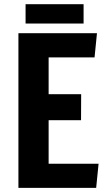

<svg xmlns="http://www.w3.org/2000/svg" viewBox="-20 -911 522 931"><path d="M69.3 -750H450.2L438.5 -632.8H215.8V-454.1H373.5L373 -328.1H215.8V-117.2H458L446.3 0H69.3ZM104 -890.6H385.3V-796.9H104Z"/></svg>

Font: Francois One
Style: Regular
Weight: 400
Designer: Vernon Adams
Foundry: vernon adams
Version: Version 1.000